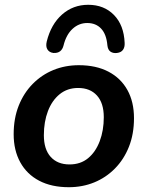

<svg xmlns="http://www.w3.org/2000/svg" viewBox="-20 -771 616 801"><path d="M267 10Q195 10 143.5 -17Q92 -44 64.5 -94Q37 -144 37 -211Q37 -277 58 -330Q79 -383 116.5 -421Q154 -459 203 -479Q252 -499 309 -499Q381 -499 432.5 -472Q484 -445 511.5 -395.5Q539 -346 539 -278Q539 -212 518 -159Q497 -106 459.5 -68Q422 -30 373 -10Q324 10 267 10ZM270 -85Q316 -85 347.5 -111Q379 -137 396 -182Q413 -227 413 -282Q413 -341 384.5 -372.5Q356 -404 306 -404Q261 -404 229 -378Q197 -352 180 -307.5Q163 -263 163 -207Q163 -148 191.5 -116.5Q220 -85 270 -85ZM203 -550Q186 -552 178 -564.5Q170 -577 175 -598Q193 -670 239 -710.5Q285 -751 348 -751Q414 -751 455.5 -708.5Q497 -666 500 -592Q501 -574 493 -563Q485 -552 468 -550Q452 -548 441 -555.5Q430 -563 428 -582Q424 -628 402 -651.5Q380 -675 344 -675Q309 -675 282.5 -650.5Q256 -626 245 -581Q241 -565 230.5 -557Q220 -549 203 -550Z"/></svg>

Font: Nunito Variable Extra Light
Style: Italic
Weight: 200
Italic angle: -9°
Designer: Vernon Adams
Foundry: Vernon Adams
Version: Version 3.602